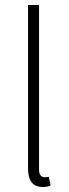

<svg xmlns="http://www.w3.org/2000/svg" viewBox="-20 -739 277 767"><path d="M151 8Q131 8 118 0Q105 -8 98.5 -25Q92 -42 92 -68V-719H136V-62Q136 -45 142.5 -38Q149 -31 159 -31Q162 -31 165.5 -31.5Q169 -32 175 -33L182 2Q176 5 168.5 6.5Q161 8 151 8Z"/></svg>

Font: Mada Light
Style: Regular
Weight: 300
Designer: Khaled Hosny
Version: Version 1.5